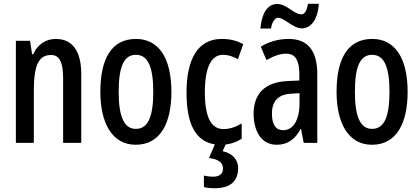

<svg xmlns="http://www.w3.org/2000/svg" viewBox="-20 -849 2217 1016"><path d="M275 -643C224 -643 179 -615 156 -562H150L139 -633H64V-93H159V-368C159 -503 184 -558 250 -558C297 -558 314 -516 314 -434V-93H410V-456C410 -581 362 -643 275 -643Z M887 -363C887 -546 817 -643 700 -643C569 -643 511 -537 511 -363C511 -200 572 -83 698 -83C831 -83 887 -201 887 -363ZM608 -363C608 -495 635 -559 699 -559C763 -559 791 -495 791 -363C791 -231 763 -167 699 -167C636 -167 608 -233 608 -363Z M1240 40C1240 -3 1212 -37 1158 -49L1174 -84C1204 -88 1234 -98 1259 -115V-196C1226 -176 1195 -166 1162 -166C1097 -166 1064 -230 1064 -360C1064 -491 1097 -559 1160 -559C1185 -559 1210 -552 1239 -536L1267 -615C1237 -632 1202 -643 1153 -643C1025 -643 967 -533 967 -359C967 -192 1015 -101 1117 -85L1086 -13C1135 -7 1160 11 1160 43C1160 70 1143 86 1107 86C1093 86 1074 84 1059 80V141C1075 145 1093 147 1117 147C1200 147 1240 109 1240 40Z M1358 -698H1414C1419 -733 1435 -755 1452 -755C1484 -755 1530 -699 1578 -699C1625 -699 1662 -745 1667 -829H1610C1604 -796 1594 -773 1574 -773C1536 -773 1497 -828 1447 -828C1386 -828 1363 -760 1358 -698ZM1507 -643C1455 -643 1404 -629 1360 -602L1390 -531C1431 -554 1463 -565 1495 -565C1543 -565 1564 -529 1564 -456V-423L1500 -420C1386 -415 1322 -356 1322 -247C1322 -161 1359 -83 1444 -83C1502 -83 1541 -111 1571 -167H1573L1587 -93H1659V-455C1659 -577 1613 -643 1507 -643ZM1520 -353 1565 -356V-303C1565 -213 1531 -160 1479 -160C1441 -160 1419 -187 1419 -248C1419 -313 1452 -350 1520 -353Z M2137 -363C2137 -546 2067 -643 1950 -643C1819 -643 1761 -537 1761 -363C1761 -200 1822 -83 1948 -83C2081 -83 2137 -201 2137 -363ZM1858 -363C1858 -495 1885 -559 1949 -559C2013 -559 2041 -495 2041 -363C2041 -231 2013 -167 1949 -167C1886 -167 1858 -233 1858 -363Z"/></svg>

Font: Noto Sans Kannada UI ExtraCondensed Medium
Style: Regular
Weight: 500
Width: 2
Designer: Jelle Bosma - Monotype Design Team
Foundry: Monotype Imaging Inc.
Version: Version 2.005